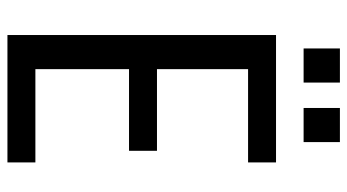

<svg xmlns="http://www.w3.org/2000/svg" viewBox="-234 -722 956 529"><g transform="rotate(90 244.5 -458.0)"><path d="M428 -663V-740H77V0H428V-77H171V-335H396V-412H171V-663ZM114 -816H208V-916H114ZM278 -816H372V-916H278Z"/></g></svg>

Font: Malmofest
Style: Regular
Weight: 400
Designer: Jonny Pinhorn (Poppins), Kolossal
Version: Version 1.004;Glyphs 3.1.2 (3151)